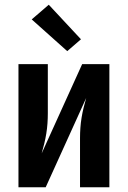

<svg xmlns="http://www.w3.org/2000/svg" viewBox="-20 -791 540 811"><path d="M58 0V-520H182V-312Q182 -291 180.5 -269.5Q179 -248 175.5 -226.5Q172 -205 167 -184.5Q162 -164 156 -143L327 -520H442V0H318V-208Q318 -229 319.5 -250.5Q321 -272 324.5 -293.5Q328 -315 333 -335.5Q338 -356 344 -377L173 0ZM264 -575 114 -709 186 -771 322 -625Z"/></svg>

Font: Iosevka SS04 Extrabold
Style: Regular
Weight: 800
Monospace: yes
Designer: Belleve Invis
Foundry: Belleve Invis
Version: Version 19.0.0; ttfautohint (v1.8.4)